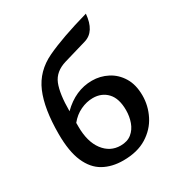

<svg xmlns="http://www.w3.org/2000/svg" viewBox="-171 -824 876 943"><g transform="rotate(-30 267.0 -352.5)"><path d="M254.9 5.9Q190.9 5.9 143.6 -20.5Q96.2 -46.9 70.1 -106.7Q43.9 -166.5 43.9 -266.1Q43.9 -408.7 80.6 -494.6Q117.2 -580.6 207.3 -623.3Q297.4 -666 455.1 -710.9Q446.8 -613.8 381.3 -594.7Q315.9 -575.7 251.7 -556.6Q187.5 -537.6 166.7 -486.1Q146 -434.6 146 -335.9Q221.7 -411.1 315.9 -411.1Q362.3 -411.1 403.3 -389.9Q444.3 -368.7 469.7 -327.1Q495.1 -285.6 495.1 -224.1Q495.1 -166 468.5 -113.3Q441.9 -60.5 388.4 -27.3Q335 5.9 254.9 5.9ZM279.8 -64Q318.4 -64 342.5 -83.7Q366.7 -103.5 377.9 -135Q389.2 -166.5 389.2 -202.1Q389.2 -268.6 357.9 -301.8Q326.7 -335 276.9 -335Q241.7 -335 206.8 -318.6Q171.9 -302.2 146 -270V-249Q146 -162.6 183.3 -113.3Q220.7 -64 279.8 -64Z"/></g></svg>

Font: Bainsley
Style: Regular
Weight: 400
Designer: Paul James MIller
Foundry: High-Logic / Made with FontCreator
Version: Version 1.411;March 28, 2021;FontCreator 13.0.0.2683 64-bit